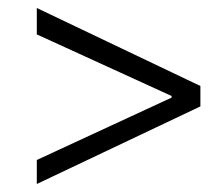

<svg xmlns="http://www.w3.org/2000/svg" viewBox="-20 -581 560 480"><path d="M72 -121 481 -315V-366L72 -561V-495L409 -341V-337L72 -181Z"/></svg>

Font: Libre Caslon Text
Style: Regular
Weight: 400
Designer: Pablo Impallari, Rodrigo Fuenzalida
Foundry: Pablo Impallari, Rodrigo Fuenzalida
Version: Version 1.000; ttfautohint (v0.93) -l 8 -r 50 -G 200 -x 14 -